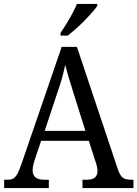

<svg xmlns="http://www.w3.org/2000/svg" viewBox="-20 -951 695 971"><path d="M1 0V-42H18Q36 -42 47 -48Q58 -54 67.5 -71Q77 -88 88 -120L292 -714H369L577 -92Q584 -72 592.5 -61Q601 -50 613.5 -46Q626 -42 644 -42H655V0H397V-42H418Q446 -42 459.5 -53Q473 -64 473 -86Q473 -93 472 -100Q471 -107 469 -115Q467 -123 464 -131L429 -239H188L154 -138Q152 -130 149.5 -121Q147 -112 146 -104Q145 -96 145 -89Q145 -66 159.5 -54Q174 -42 205 -42H227V0ZM206 -289H412L355 -470Q346 -500 337.5 -526.5Q329 -553 322 -577Q315 -601 310 -623Q305 -601 299.5 -578.5Q294 -556 286.5 -532Q279 -508 269 -479ZM286 -784Q301 -806 316.5 -831.5Q332 -857 346 -883Q360 -909 369 -931H472V-921Q463 -908 446 -888.5Q429 -869 407.5 -847Q386 -825 364 -805.5Q342 -786 323 -771H286Z"/></svg>

Font: Noto Serif SemiCondensed
Style: Regular
Weight: 400
Width: 4
Designer: Monotype Design Team
Foundry: Monotype Imaging Inc.
Version: Version 2.013